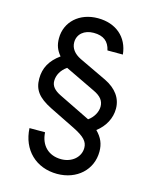

<svg xmlns="http://www.w3.org/2000/svg" viewBox="-131 -838 858 1071"><g transform="rotate(15 298.5 -303.0)"><path d="M89 -61C95 63 181 146 303 146C417 146 500 70 500 -35C500 -79 486 -113 452 -147C500 -184 527 -235 527 -290C527 -350 492 -399 426 -431L266 -507C227 -526 206 -554 206 -588C206 -635 243 -667 298 -667C355 -667 386 -642 397 -592H486C476 -691 404 -752 300 -752C194 -752 118 -683 118 -588C118 -549 128 -522 153 -492C96 -451 70 -403 70 -342C70 -278 99 -239 176 -200L326 -126C390 -94 413 -70 413 -33C413 20 366 61 304 61C231 61 183 14 179 -61ZM392 -193 210 -282C171 -301 154 -323 154 -351C154 -385 172 -417 205 -440L380 -356C423 -336 441 -312 441 -279C441 -248 422 -214 392 -193Z"/></g></svg>

Font: Involve Medium
Style: Regular
Weight: 500
Designer: Stefan Peev
Foundry: Context Ltd.
Version: Version 1.001